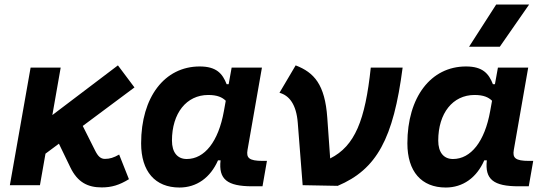

<svg xmlns="http://www.w3.org/2000/svg" viewBox="-20 -815 2384 845"><path d="M23.4 0H155.8L180.2 -138.7L239.3 -182.6L290 -77.6C321.8 -12.2 366.7 9.8 427.7 9.8C471.2 9.8 505.4 -0.5 547.4 -26.4L504.4 -134.8C480.5 -121.1 462.9 -115.7 441.9 -115.7C422.9 -115.7 411.1 -127 397.9 -153.8L344.2 -260.7L571.8 -430.2L499 -527.3L210.4 -308.6L247.1 -517.6H114.7Z M986.3 -444.3H977.5C959.5 -490.7 933.1 -522.5 858.9 -522.5C704.1 -522.5 601.1 -387.2 601.1 -184.1C601.1 -60.5 662.6 10.3 770 10.3C845.2 10.3 905.8 -32.7 939.5 -109.4H950.7C941.4 -25.9 979.5 4.9 1090.8 4.9H1135.3L1154.8 -106.9H1136.2C1075.2 -106.9 1063.5 -120.6 1069.3 -154.8L1132.8 -517.6H999.5ZM896.5 -397C936.5 -397 958 -386.7 973.6 -371.6L965.3 -325.7C941.4 -191.9 880.4 -115.2 801.8 -115.2C760.7 -115.2 736.8 -144.5 736.8 -196.3C736.8 -316.9 800.8 -397 896.5 -397Z M1312 0 1466.3 2.9C1638.2 -69.8 1711.4 -204.6 1752 -517.6H1611.8C1587.4 -285.6 1542 -172.4 1433.1 -117.7L1420.4 -296.9C1410.2 -443.4 1362.3 -496.1 1281.2 -527.3L1210 -406.7C1252.9 -395 1284.2 -355.5 1290.5 -274.4Z M2158.2 -444.3H2149.4C2131.3 -490.7 2105 -522.5 2030.8 -522.5C1876 -522.5 1772.9 -387.2 1772.9 -184.1C1772.9 -60.5 1834.5 10.3 1941.9 10.3C2017.1 10.3 2077.6 -32.7 2111.3 -109.4H2122.6C2113.3 -25.9 2151.4 4.9 2262.7 4.9H2307.1L2326.7 -106.9H2308.1C2247.1 -106.9 2235.4 -120.6 2241.2 -154.8L2304.7 -517.6H2171.4ZM2068.4 -397C2108.4 -397 2129.9 -386.7 2145.5 -371.6L2137.2 -325.7C2113.3 -191.9 2052.2 -115.2 1973.6 -115.2C1932.6 -115.2 1908.7 -144.5 1908.7 -196.3C1908.7 -316.9 1972.7 -397 2068.4 -397ZM2044.4 -609.4H2179.7L2308.6 -794.9H2163.6Z"/></svg>

Font: Cascadia Code
Style: Bold Italic
Weight: 700
Italic angle: -10°
Monospace: yes
Designer: Aaron Bell
Foundry: Saja Typeworks
Version: Version 2404.023